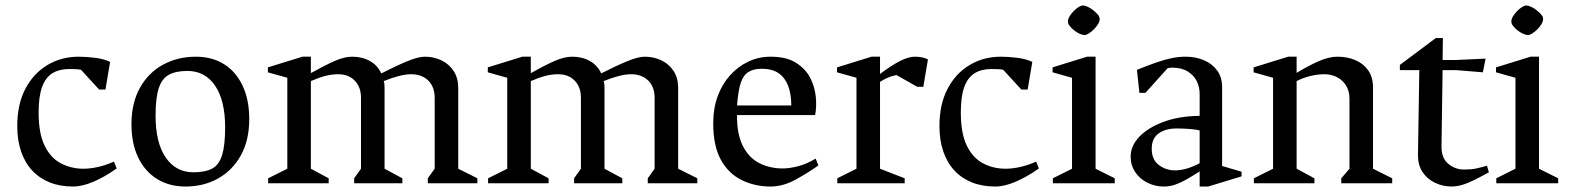

<svg xmlns="http://www.w3.org/2000/svg" viewBox="-20 -669 5731 701"><path d="M247 12Q199 12 161.5 -3Q124 -18 97.5 -46.5Q71 -75 57 -116Q43 -157 43 -209Q43 -288 72.5 -344.5Q102 -401 153 -431.5Q204 -462 267 -462Q295 -462 327 -458Q359 -454 382 -443L365 -342H342L276 -414Q270 -416 255 -416.5Q240 -417 233 -417Q197 -417 172 -402Q147 -387 134 -352.5Q121 -318 121 -258Q121 -182 143 -137Q165 -92 202.5 -72.5Q240 -53 284 -53Q310 -53 338.5 -59.5Q367 -66 396 -79L406 -54Q382 -37 360.5 -25Q339 -13 320 -5Q301 3 282.5 7.5Q264 12 247 12Z M657 12Q598 12 553.5 -15.5Q509 -43 484.5 -94Q460 -145 460 -216Q460 -293 491 -348.5Q522 -404 575.5 -433Q629 -462 695 -462Q754 -462 797.5 -435Q841 -408 865.5 -356.5Q890 -305 890 -234Q890 -157 859.5 -102Q829 -47 776.5 -17.5Q724 12 657 12ZM686 -40Q729 -40 754.5 -53.5Q780 -67 791 -103Q802 -139 802 -204Q802 -302 765.5 -356Q729 -410 664 -410Q622 -410 596.5 -396Q571 -382 559.5 -346.5Q548 -311 548 -246Q548 -148 585 -94Q622 -40 686 -40Z M959 0V-18L1029 -53V-385L958 -405V-423L1084 -462H1115V-402Q1165 -430 1201 -446Q1237 -462 1266 -462Q1303 -462 1331 -446Q1359 -430 1372 -401Q1427 -429 1467 -445.5Q1507 -462 1531 -462Q1564 -462 1592 -448.5Q1620 -435 1636.5 -409.5Q1653 -384 1653 -348V-53L1723 -18V0H1542V-18L1567 -53V-313Q1567 -338 1557 -357Q1547 -376 1527.5 -387Q1508 -398 1482 -398Q1461 -398 1436 -391.5Q1411 -385 1381 -373Q1383 -367 1383.5 -361Q1384 -355 1384 -348V-53L1449 -18V0H1273V-18L1298 -53V-313Q1298 -338 1288 -357Q1278 -376 1259.5 -387Q1241 -398 1215 -398Q1192 -398 1168.5 -392Q1145 -386 1115 -373V-53L1180 -18V0Z M1762 0V-18L1832 -53V-385L1761 -405V-423L1887 -462H1918V-402Q1968 -430 2004 -446Q2040 -462 2069 -462Q2106 -462 2134 -446Q2162 -430 2175 -401Q2230 -429 2270 -445.5Q2310 -462 2334 -462Q2367 -462 2395 -448.5Q2423 -435 2439.5 -409.5Q2456 -384 2456 -348V-53L2526 -18V0H2345V-18L2370 -53V-313Q2370 -338 2360 -357Q2350 -376 2330.5 -387Q2311 -398 2285 -398Q2264 -398 2239 -391.5Q2214 -385 2184 -373Q2186 -367 2186.5 -361Q2187 -355 2187 -348V-53L2252 -18V0H2076V-18L2101 -53V-313Q2101 -338 2091 -357Q2081 -376 2062.5 -387Q2044 -398 2018 -398Q1995 -398 1971.5 -392Q1948 -386 1918 -373V-53L1983 -18V0Z M2793 12Q2736 12 2688 -11.5Q2640 -35 2612 -85.5Q2584 -136 2584 -219Q2584 -273 2600 -317Q2616 -361 2645 -393.5Q2674 -426 2712 -444Q2750 -462 2794 -462Q2851 -462 2886 -440Q2921 -418 2938 -385Q2955 -352 2958.5 -315.5Q2962 -279 2956 -249H2671Q2670 -180 2692 -136.5Q2714 -93 2752 -73.5Q2790 -54 2838 -54Q2862 -54 2893.5 -62Q2925 -70 2958 -90L2968 -65Q2927 -36 2882.5 -12Q2838 12 2793 12ZM2671 -284H2869Q2869 -327 2857 -357Q2845 -387 2821.5 -402.5Q2798 -418 2761 -418Q2732 -418 2713 -406.5Q2694 -395 2684.5 -366.5Q2675 -338 2671 -284Z M3037 0V-18L3107 -53V-385L3036 -405V-423L3162 -462H3193V-399Q3237 -432 3267.5 -447Q3298 -462 3320 -462Q3349 -462 3368 -452L3351 -352H3329L3253 -395Q3236 -392 3220.5 -385Q3205 -378 3193 -370V-53L3283 -18V0Z M3614 12Q3566 12 3528.5 -3Q3491 -18 3464.5 -46.5Q3438 -75 3424 -116Q3410 -157 3410 -209Q3410 -288 3439.5 -344.5Q3469 -401 3520 -431.5Q3571 -462 3634 -462Q3662 -462 3694 -458Q3726 -454 3749 -443L3732 -342H3709L3643 -414Q3637 -416 3622 -416.5Q3607 -417 3600 -417Q3564 -417 3539 -402Q3514 -387 3501 -352.5Q3488 -318 3488 -258Q3488 -182 3510 -137Q3532 -92 3569.5 -72.5Q3607 -53 3651 -53Q3677 -53 3705.5 -59.5Q3734 -66 3763 -79L3773 -54Q3749 -37 3727.5 -25Q3706 -13 3687 -5Q3668 3 3649.5 7.5Q3631 12 3614 12Z M3824 0V-18L3894 -53V-385L3823 -405V-423L3949 -462H3980V-53L4050 -18V0ZM3940 -541Q3933 -541 3922.5 -545.5Q3912 -550 3902.5 -557.5Q3893 -565 3886 -573.5Q3879 -582 3879 -590Q3879 -599 3884.5 -608.5Q3890 -618 3899 -627.5Q3908 -637 3917.5 -643Q3927 -649 3934 -649Q3940 -649 3950.5 -644.5Q3961 -640 3971 -632Q3981 -624 3988 -616Q3995 -608 3995 -599Q3995 -591 3989 -581Q3983 -571 3974 -562Q3965 -553 3955.5 -547Q3946 -541 3940 -541Z M4229 12Q4197 12 4169 -2Q4141 -16 4124.5 -41Q4108 -66 4108 -97Q4108 -136 4139 -169Q4170 -202 4226.5 -223.5Q4283 -245 4360 -246V-326Q4360 -351 4349.5 -372.5Q4339 -394 4316.5 -408Q4294 -422 4260 -422Q4257 -422 4251.5 -421.5Q4246 -421 4243 -420L4162 -330H4140L4131 -414Q4173 -431 4203.5 -441.5Q4234 -452 4259 -457Q4284 -462 4309 -462Q4346 -462 4376 -449Q4406 -436 4424 -411.5Q4442 -387 4442 -351V-63L4513 -42V-25L4391 12H4360V-43Q4335 -27 4313 -14.5Q4291 -2 4271 5Q4251 12 4229 12ZM4270 -47Q4289 -47 4311 -53Q4333 -59 4360 -73V-193Q4347 -196 4324.5 -198Q4302 -200 4276 -200Q4236 -200 4210.5 -182Q4185 -164 4185 -126Q4185 -86 4211 -66.5Q4237 -47 4270 -47Z M4558 0V-18L4628 -53V-385L4557 -405V-423L4683 -462H4714V-403Q4757 -429 4794.5 -445.5Q4832 -462 4863 -462Q4899 -462 4928.5 -449.5Q4958 -437 4975.5 -412Q4993 -387 4993 -348V-53L5063 -18V0H4877V-18L4907 -53V-309Q4907 -336 4895 -356Q4883 -376 4862 -387Q4841 -398 4815 -398Q4792 -398 4766 -392Q4740 -386 4714 -373V-53L4779 -18V0Z M5280 12Q5248 12 5219.5 -1.5Q5191 -15 5174 -40.5Q5157 -66 5157 -102L5162 -413H5091V-432L5222 -530H5248L5247 -450H5296L5404 -455L5394 -405L5296 -413H5247L5243 -137Q5242 -92 5267.5 -71Q5293 -50 5325 -50Q5351 -50 5368 -53.5Q5385 -57 5409 -64L5416 -40Q5387 -24 5363 -12Q5339 0 5318.5 6Q5298 12 5280 12Z M5443 0V-18L5513 -53V-385L5442 -405V-423L5568 -462H5599V-53L5669 -18V0ZM5559 -541Q5552 -541 5541.5 -545.5Q5531 -550 5521.5 -557.5Q5512 -565 5505 -573.5Q5498 -582 5498 -590Q5498 -599 5503.5 -608.5Q5509 -618 5518 -627.5Q5527 -637 5536.5 -643Q5546 -649 5553 -649Q5559 -649 5569.5 -644.5Q5580 -640 5590 -632Q5600 -624 5607 -616Q5614 -608 5614 -599Q5614 -591 5608 -581Q5602 -571 5593 -562Q5584 -553 5574.5 -547Q5565 -541 5559 -541Z"/></svg>

Font: Ancizar Serif Light
Style: Regular
Weight: 400
Version: Version 8.100